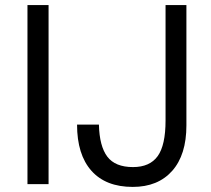

<svg xmlns="http://www.w3.org/2000/svg" viewBox="-20 -724 828 755"><path d="M88 -704H171V0H88ZM713 -231Q713 -115 657 -52Q601 11 502 11Q396 11 339.5 -52.5Q283 -116 283 -234H369Q371 -149 402 -108Q433 -67 503 -67Q569 -67 600 -110Q631 -153 631 -250V-704H713Z"/></svg>

Font: CBA Beacon Sans
Style: Regular
Weight: 400
Designer: Wei Huang
Foundry: Wei Huang
Version: Version 1.002